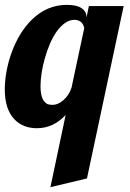

<svg xmlns="http://www.w3.org/2000/svg" viewBox="-33 -525 539 795"><path d="M238.8 -48.8Q187.5 5.9 120.1 5.9Q63 5.9 27.8 -29.8Q-13.2 -71.8 -13.2 -154.8Q-13.2 -189.9 -6.1 -229Q1 -268.1 14.6 -306.2Q45.9 -392.1 100.1 -444.8Q162.6 -504.9 244.1 -504.9Q284.7 -504.9 304.9 -491Q325.2 -477.1 325.2 -454.1V-452.1L335 -500H479L327.1 213.9L175.8 250ZM228 -108.9Q252 -128.9 263.2 -162.1L315.9 -409.2Q312.5 -422.9 305.7 -430.7Q294.4 -442.9 274.9 -442.9Q254.9 -442.9 236.1 -429.7Q217.3 -416.5 200.7 -393.1Q171.4 -350.6 152.3 -282.2Q143.6 -252 139.2 -222.4Q134.8 -192.9 134.8 -168.9Q134.8 -119.1 153.3 -101.6Q159.7 -94.7 167.5 -92.8Q175.3 -90.8 185.1 -90.8Q206.1 -90.8 228 -108.9Z"/></svg>

Font: Pattaya
Style: Regular
Weight: 400
Designer: Pablo Impallari / Thai characters Designed by Thanarat Vachiruckul and Suppakit Chalermlarp
Foundry: Pablo Impallari
Version: Version 2.000